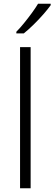

<svg xmlns="http://www.w3.org/2000/svg" viewBox="-20 -1014 293 1034"><path d="M145 0H88V-760H145ZM253 -986Q238 -965 213.5 -937Q189 -909 161 -881.5Q133 -854 108 -834H68V-843Q87 -862 109 -889Q131 -916 151.5 -944Q172 -972 185 -994H253Z"/></svg>

Font: Noto Sans Canadian Aboriginal Light
Style: Regular
Weight: 300
Designer: Monotype Design Team, Typotheque's Kevin King
Foundry: Monotype Imaging Inc.
Version: Version 2.004; ttfautohint (v1.8.4.7-5d5b)